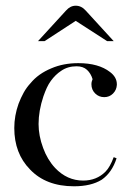

<svg xmlns="http://www.w3.org/2000/svg" viewBox="-20 -643 456 672"><path d="M388 -89Q372 -39 336 -14Q299 9 239 9Q141 9 85 -50Q30 -106 30 -195Q30 -238 45 -280Q53 -301 63 -319Q73 -337 87 -352Q114 -385 160 -404Q202 -422 254 -422Q325 -422 365 -391Q389 -373 389 -348V-346Q388 -328 375.5 -315.5Q363 -303 345 -303Q326 -303 313 -316Q300 -329 300 -348Q300 -353 301 -357Q302 -361 304 -366Q298 -386 284.5 -398.5Q271 -411 248 -411Q217 -411 194 -395Q174 -382 158 -360Q150 -349 144 -336Q138 -323 132 -306Q115 -255 115 -209Q115 -168 131 -125Q146 -84 173 -55Q215 -11 271 -11Q318 -11 349 -42Q365 -58 378 -93ZM211 -606Q226 -623 245 -623Q265 -623 280 -606L378 -499H355L245 -570L136 -499H113L211 -606Z"/></svg>

Font: Wachinanga
Style: Regular
Weight: 400
Designer: deFharo
Foundry: deFharo
Version: Wachinanga: Version 2.001 2013